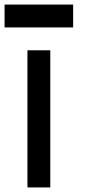

<svg xmlns="http://www.w3.org/2000/svg" viewBox="-20 -820 440 840"><path d="M0 -700V-800H300V-700ZM100 0V-600H200V0Z"/></svg>

Font: Galmuri9 Regular
Style: Regular
Weight: 400
Designer: Lee Minseo (quiple)
Version: Version 2.399;hotconv 1.1.1;makeotfexe 2.6.0 DEVELOPMENT